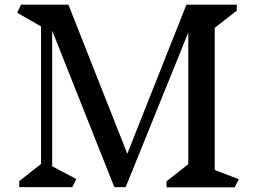

<svg xmlns="http://www.w3.org/2000/svg" viewBox="-20 -805 1104 828"><path d="M992 3H698V-23L792 -97V-665L522 2H473L205 -673V-88L309 -33L292 2H63V-24L157 -98V-691L54 -750L71 -785H275L529 -142L784 -785H1001V-759L906 -685V-72L1010 -32Z"/></svg>

Font: Inknut Antiqua Light
Style: Regular
Weight: 300
Designer: Claus Eggers Sørensen
Foundry: Claus Eggers Sørensen
Version: Version 1.003; ttfautohint (v1.8.2) -l 8 -r 50 -G 200 -x 14 